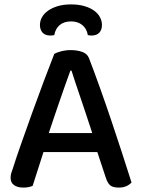

<svg xmlns="http://www.w3.org/2000/svg" viewBox="-20 -841 642 870"><path d="M421 -152H177L128 1Q119 5 109 7Q99 9 85 9Q60 9 44 -2Q28 -13 28 -35Q28 -46 31 -56.5Q34 -67 39 -80Q52 -122 75.5 -188.5Q99 -255 125.5 -329Q152 -403 179 -474.5Q206 -546 226 -597Q236 -603 257 -608.5Q278 -614 300 -614Q329 -614 352 -606Q375 -598 383 -578Q405 -521 431 -448.5Q457 -376 483 -299Q509 -222 533 -148Q557 -74 576 -14Q567 -4 552.5 2.5Q538 9 518 9Q491 9 479 -1.5Q467 -12 459 -37ZM299 -521Q289 -494 277 -460Q265 -426 252 -388.5Q239 -351 226 -312.5Q213 -274 201 -238H398Q385 -278 371.5 -318.5Q358 -359 345.5 -396Q333 -433 322 -465.5Q311 -498 304 -521ZM302 -744Q270 -744 250.5 -727.5Q231 -711 226 -682Q221 -681 217 -680.5Q213 -680 208 -680Q185 -680 173 -693Q161 -706 161 -728Q161 -746 170 -762.5Q179 -779 197 -792Q215 -805 241 -813Q267 -821 302 -821Q337 -821 363.5 -813Q390 -805 407.5 -792Q425 -779 433.5 -762Q442 -745 442 -728Q442 -706 430 -693Q418 -680 395 -680Q390 -680 386 -680.5Q382 -681 378 -682Q373 -711 353 -727.5Q333 -744 302 -744Z"/></svg>

Font: Baloo 2 Medium
Style: Regular
Weight: 500
Designer: Sarang Kulkarni and Ek Type
Foundry: Ek Type
Version: Version 1.640;hotconv 1.0.111;makeotfexe 2.5.65597; ttfautoh